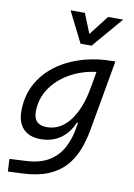

<svg xmlns="http://www.w3.org/2000/svg" viewBox="-106 -842 799 1144"><g transform="rotate(10 293.0 -270.5)"><path d="M24.4 234.4 20.5 158.7 122.1 153.3Q209.5 148.4 262.2 113.8Q314.9 79.1 341.8 26.9Q368.7 -25.4 378.4 -82.5L385.7 -124H378.4Q352.1 -59.6 301.8 -24.7Q251.5 10.3 182.1 10.3Q114.3 10.3 77.6 -27.6Q41 -65.4 41 -135.3Q41 -223.1 78.1 -294.7Q115.2 -366.2 181.9 -417Q248.5 -467.8 337.9 -495.1Q427.2 -522.5 532.2 -522.5H541.5L466.3 -98.1Q454.1 -29.3 431.2 28.8Q408.2 86.9 368.2 130.9Q328.1 174.8 265.6 200.7Q203.1 226.6 112.3 230.5ZM441.4 -441.9Q351.6 -430.2 280.3 -389.2Q209 -348.1 167.7 -285.4Q126.5 -222.7 126.5 -146Q126.5 -66.4 206.1 -66.4Q287.6 -66.4 343.8 -138.9Q399.9 -211.4 422.9 -336.9L424.3 -343.8ZM318.8 -590.8 225.6 -776.4H312L360.4 -657.2L452.6 -776.4H543.9L385.3 -590.8Z"/></g></svg>

Font: Cascadia Mono PL SemiLight
Style: Italic
Weight: 350
Italic angle: -10°
Monospace: yes
Designer: Aaron Bell
Foundry: Saja Typeworks
Version: Version 2404.023; ttfautohint (v1.8.4)